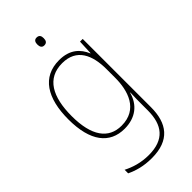

<svg xmlns="http://www.w3.org/2000/svg" viewBox="-292 -795 1108 1108"><g transform="rotate(-45 262.0 -240.5)"><path d="M258 -722C238 -722 233 -706 233 -690C233 -673 239 -658 258 -658C279 -658 285 -672 285 -690C285 -706 281 -722 258 -722ZM258 -538C120 -538 54 -431 54 -258C54 -79 125 10 246 10C335 10 394 -37 415 -115H417C415 -75 415 -51 415 -15V29C415 148 363 216 237 216C173 216 121 199 78 177V206C120 226 170 241 237 241C383 241 441 160 441 29V-528H419L415 -438H413C390 -493 346 -538 258 -538ZM258 -513C376 -513 415 -422 415 -307V-237C415 -132 380 -15 246 -15C139 -15 81 -97 81 -258C81 -415 134 -513 258 -513Z"/></g></svg>

Font: Noto Sans Gujarati UI SemiCondensed Thin
Style: Regular
Weight: 100
Width: 4
Designer: Jelle Bosma - Monotype Design Team, Universal Thirst
Foundry: Monotype Imaging Inc.
Version: Version 2.106